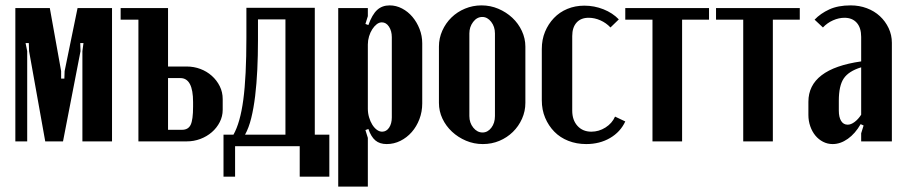

<svg xmlns="http://www.w3.org/2000/svg" viewBox="-20 -525 3358 713"><path d="M396 0H286V-335L290 -365H278L279 -335L214 0H148L88 -335L87 -365H75L81 -335V0H37V-495H165L207 -261V-233H219L220 -261L268 -495H396Z M673 -278Q700 -278 724 -269Q748 -260 766.5 -243.5Q785 -227 796 -205Q807 -183 807 -157V-117Q807 -93 796 -71.5Q785 -50 766.5 -34Q748 -18 724 -9Q700 0 674 0H494V-452H428V-495H604V-278ZM697 -146Q697 -235 650 -235H604V-43H656Q679 -43 688 -61.5Q697 -80 697 -129Z M810 131V-25H847Q872 -69 883.5 -154.5Q895 -240 895 -385V-496H1149V-25H1203V131H1093V18H853V131ZM1040 -25V-453H938V-374Q938 -319 935.5 -266.5Q933 -214 927.5 -168.5Q922 -123 913 -86.5Q904 -50 890 -25Z M1337 -436 1348 -432Q1362 -471 1380.5 -488Q1399 -505 1427 -505Q1451 -505 1473 -493.5Q1495 -482 1511.5 -462.5Q1528 -443 1538 -417.5Q1548 -392 1548 -364V-141Q1548 -110 1537.5 -82.5Q1527 -55 1509 -34.5Q1491 -14 1467 -2Q1443 10 1416 10Q1390 10 1374 -3.5Q1358 -17 1348 -46L1337 -42L1346 -13V168H1236V-495H1346V-465ZM1346 -121Q1346 -105 1350.5 -89.5Q1355 -74 1362.5 -62Q1370 -50 1379.5 -43Q1389 -36 1399 -36Q1415 -36 1425 -51Q1435 -66 1435 -89V-387Q1435 -410 1424.5 -426Q1414 -442 1398 -442Q1388 -442 1379 -435Q1370 -428 1362.5 -416.5Q1355 -405 1350.5 -390Q1346 -375 1346 -360Z M1768 -505Q1801 -505 1830.5 -492.5Q1860 -480 1882.5 -459Q1905 -438 1918 -410Q1931 -382 1931 -352V-143Q1931 -112 1918.5 -84Q1906 -56 1884.5 -35Q1863 -14 1834.5 -2Q1806 10 1773 10Q1740 10 1710.5 -2.5Q1681 -15 1658.5 -36Q1636 -57 1623 -84.5Q1610 -112 1610 -143V-352Q1610 -383 1622.5 -411Q1635 -439 1656.5 -460Q1678 -481 1707 -493Q1736 -505 1768 -505ZM1771 -462Q1751 -462 1737 -443.5Q1723 -425 1723 -401V-94Q1723 -69 1737.5 -51Q1752 -33 1772 -33Q1791 -33 1804.5 -50.5Q1818 -68 1818 -94V-401Q1818 -426 1804 -444Q1790 -462 1771 -462Z M1992 -343Q1992 -378 2004 -407Q2016 -436 2037 -458Q2058 -480 2087 -492Q2116 -504 2150 -504Q2187 -504 2221 -490.5Q2255 -477 2278 -453L2247 -423Q2231 -440 2209.5 -449.5Q2188 -459 2166 -459Q2137 -459 2121 -441Q2105 -423 2105 -391V-114Q2105 -79 2124.5 -57.5Q2144 -36 2176 -36Q2204 -36 2228.5 -51.5Q2253 -67 2264 -92L2302 -74Q2284 -35 2245.5 -12.5Q2207 10 2157 10Q2121 10 2090.5 -2Q2060 -14 2038.5 -36Q2017 -58 2004.5 -87.5Q1992 -117 1992 -153Z M2613 -452H2513V0H2403V-452H2302V-495H2613Z M2950 -452H2850V0H2740V-452H2639V-495H2950Z M2982 -147Q2982 -269 3178 -297V-388Q3178 -422 3161.5 -440.5Q3145 -459 3116 -459Q3095 -459 3073.5 -449.5Q3052 -440 3036 -423L3005 -452Q3027 -475 3059.5 -490Q3092 -505 3139 -505Q3171 -505 3199 -494.5Q3227 -484 3247.5 -465Q3268 -446 3280 -420.5Q3292 -395 3292 -366V0H3178V-30L3187 -59L3176 -64Q3156 -29 3128.5 -9.5Q3101 10 3072 10Q3053 10 3036.5 1.5Q3020 -7 3008 -21.5Q2996 -36 2989 -56Q2982 -76 2982 -98ZM3128 -62Q3140 -62 3153.5 -72Q3167 -82 3178 -99V-275Q3132 -261 3113.5 -234Q3095 -207 3095 -151V-114Q3095 -90 3103.5 -76Q3112 -62 3128 -62Z"/></svg>

Font: Moniqa ExtBd Paragraph
Style: Regular
Weight: 800
Designer: Rajesh Rajput
Foundry: Rajesh Rajput
Version: Version 1.000